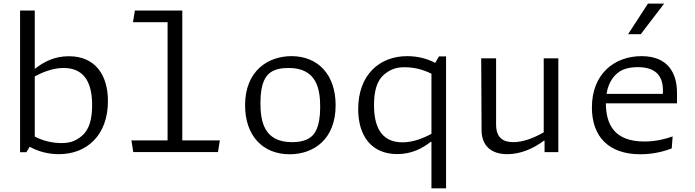

<svg xmlns="http://www.w3.org/2000/svg" viewBox="-20 -822 3760 1038"><path d="M563.5 -275.5C563.5 -416 495.5 -518 352 -518C275 -518 217 -488 171 -451.5H168V-765H88.5V1H122.5L140.5 -28.5C187.5 -2.5 241.5 11.5 298.5 11.5C450.5 11.5 563.5 -92 563.5 -275.5ZM168 -83.5V-409C217.5 -435.5 271 -454.5 324 -454.5C447 -454.5 478 -358 478 -254C478 -142 443.5 -101.5 412 -79C381 -56.5 352.5 -48.5 312.5 -48.5C263.5 -48.5 214.5 -60 168 -83.5Z M700.5 0H1158.5L1168.5 -63H965.5V-765H709L699 -702H886V-63H690.5Z M1546 12C1674 12 1794.5 -67 1794.5 -253C1794.5 -421 1697 -518.5 1556 -518.5C1430 -518.5 1305 -440 1305 -253C1305 -86.5 1402 12 1546 12ZM1388 -266C1388 -379 1419.5 -414.5 1443 -431C1467 -447 1497.5 -454.5 1540.5 -454.5C1693.5 -454.5 1711 -339 1711 -242.5C1711 -129.5 1678.5 -93 1655.5 -77.5C1633 -62 1601 -53.5 1558.5 -53.5C1405.5 -53.5 1388 -169 1388 -266Z M1916.5 -232C1916.5 -91.5 1984.5 11 2128 11C2205 11 2263 -19.5 2309 -55.5H2312.5V196H2391.5V-517H2353L2333 -482C2287.5 -506 2236 -518.5 2181.5 -518.5C2029.5 -518.5 1916.5 -415.5 1916.5 -232ZM2002 -253.5C2002 -365 2036.5 -406 2068 -428C2099 -450.5 2128 -458.5 2167.5 -458.5C2216.5 -458.5 2266 -447 2312.5 -423.5V-98.5C2263 -72 2209.5 -52.5 2156 -52.5C2033 -52.5 2002 -149.5 2002 -253.5Z M2581.5 -506.5 2583.5 -117.5C2584 -37.5 2632 11.5 2722.5 11.5C2794 11.5 2863 -18.5 2920 -61H2924V0.5H2998.5V-506.5H2919.5V-106.5C2862.5 -74 2806 -53.5 2755 -53.5C2700 -53.5 2662 -77.5 2662 -148.5V-506.5Z M3325 -432C3345 -447 3379.5 -459 3427.5 -459C3521 -459 3564 -415.5 3564 -333C3564 -326.5 3564 -320 3563.5 -314.5H3259C3270 -382 3302.5 -416 3325 -432ZM3180 -241C3180 -84 3270 12 3442 12C3516.5 12 3576 -6 3611.5 -19.5L3616.5 -84.5C3577.5 -70.5 3525 -57 3463.5 -57C3299 -57 3256 -152 3255.5 -263.5H3640V-320.5C3640 -426 3592 -518.5 3448 -518.5C3305 -518.5 3180 -425.5 3180 -241ZM3375.5 -637 3483 -802.5H3570.5L3444 -637Z"/></svg>

Font: Monaspace Argon Light
Style: Regular
Weight: 300
Designer: Riley Cran & the Lettermatic Team
Foundry: Lettermatic
Version: Version 1.000 (Monaspace Argon)